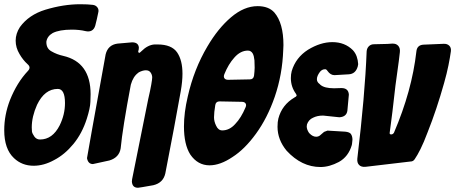

<svg xmlns="http://www.w3.org/2000/svg" viewBox="-38 -778 2150 907"><path d="M121 5Q66 5 28 -31Q-18 -74 -18 -163Q-18 -235 9 -305Q42 -388 94 -443Q110 -460 92 -475Q70 -495 54 -523Q36 -553 36 -586Q36 -619 56 -650Q98 -708 176 -732Q262 -758 341 -758Q377 -758 401 -755Q415 -753 422.5 -742.5Q430 -732 426 -718Q423 -703 419.5 -687.5Q416 -672 412 -657Q407 -640 395 -633.5Q383 -627 366 -631Q337 -638 301 -638Q243 -638 211 -622Q185 -607 181 -581V-579Q181 -548 206 -535Q230 -521 261 -514Q390 -484 390 -333L389 -297Q388 -267 372 -217Q350 -148 309 -98Q268 -48 218 -22Q169 5 121 5ZM151 -119Q210 -119 244 -186Q269 -237 269 -291Q269 -358 235 -358Q173 -358 137 -283Q112 -227 112 -176L113 -156Q115 -146 125 -132Q135 -119 151 -119Z M614 109Q587 109 585 80L586 69L662 -309Q672 -352 676.5 -378Q681 -404 681 -412Q681 -425 673 -436Q666 -446 651 -446Q636 -446 617 -436L615 -434Q591 -417 580 -378Q541 -172 532 -77Q525 -34 479 -20Q403 -3 401 -3Q378 -3 373 -31Q375 -45 397 -167Q419 -289 461 -521Q472 -566 517 -572L586 -578Q616 -578 618 -553L617 -543L615 -536Q615 -532 616 -531Q618 -528 620 -528Q624 -530 630 -536Q660 -566 692 -568H706Q773 -568 799 -530Q824 -493 824 -430Q824 -412 822 -391.5Q820 -371 816 -348Q802 -270 784 -173Q766 -76 743 41Q733 86 686 97Q619 109 614 109Z M952 3Q896 3 861 -48Q831 -95 831 -181Q831 -246 849 -322Q878 -451 942 -559Q992 -644 1053 -696Q1115 -749 1179 -749Q1231 -749 1258 -719Q1301 -669 1301 -565L1300 -542Q1296 -426 1260 -321Q1225 -220 1171 -146Q1118 -73 1060 -36Q1002 3 952 3ZM1040 -401 1142 -403Q1159 -403 1162 -420Q1163 -430 1164 -439.5Q1165 -449 1165 -458L1164 -493Q1162 -514 1156 -525Q1148 -539 1133 -539Q1098 -539 1069 -506Q1041 -475 1022 -428Q1017 -416 1022 -408.5Q1027 -401 1040 -401ZM1012 -162Q1046 -162 1073 -192Q1101 -221 1122 -271Q1127 -282 1122 -289.5Q1117 -297 1104 -297L999 -299Q982 -299 979 -282Q973 -246 973 -224Q973 -204 983 -184Q993 -162 1012 -162Z M1476 11Q1387 11 1316 -66Q1273 -118 1273 -179Q1273 -203 1277 -218Q1294 -283 1354 -318Q1356 -320 1358 -320L1362 -324Q1364 -326 1363 -329L1360 -335Q1336 -368 1336 -409Q1336 -427 1340 -442Q1359 -506 1417 -543Q1476 -579 1532 -579Q1591 -579 1629 -541Q1641 -528 1647 -511Q1653 -494 1654 -475L1652 -464Q1642 -429 1610 -427L1542 -423Q1523 -423 1509 -443Q1504 -451 1498 -451Q1483 -451 1473 -438Q1459 -419 1459 -404Q1459 -390 1472 -381L1476 -377Q1495 -361 1540 -361L1575 -362Q1608 -362 1610 -331L1603 -255Q1599 -226 1565 -224L1489 -232H1487Q1461 -232 1441 -222Q1420 -213 1412 -190V-187L1411 -183V-181Q1411 -166 1422 -150L1424 -148Q1439 -132 1456 -132Q1465 -132 1472 -137L1493 -155L1509 -161L1593 -156Q1612 -154 1619 -146Q1627 -135 1627 -118L1625 -99L1624 -93Q1608 -38 1563 -13Q1518 11 1476 11Z M1650 -29Q1668 -179 1679 -305Q1690 -431 1694 -535Q1695 -550 1704.5 -559.5Q1714 -569 1729 -569Q1750 -570 1771 -570Q1792 -570 1814 -572Q1833 -573 1843 -562Q1853 -551 1851 -532L1846 -490Q1829 -375 1816 -252Q1812 -218 1808.5 -193.5Q1805 -169 1803 -152Q1801 -143 1810 -143Q1818 -143 1823 -151Q1908 -349 1929 -535Q1932 -565 1962 -567L2057 -571Q2074 -572 2084 -562.5Q2094 -553 2092 -536Q2088 -507 2080.5 -469.5Q2073 -432 2060 -386Q2025 -261 1982 -153Q1964 -105 1948.5 -74Q1933 -43 1921 -26Q1914 -15 1901 -15L1689 10Q1669 12 1658.5 1.5Q1648 -9 1650 -29Z"/></svg>

Font: Bangerz
Style: Bold
Weight: 700
Designer: vernon adams
Foundry: Vernon Adams
Version: Version 2.10;February 7, 2025;FontCreator 13.0.0.2683 64-bit